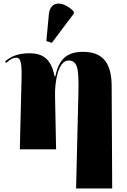

<svg xmlns="http://www.w3.org/2000/svg" viewBox="-20 -844 718 1085"><path d="M273 -602 397 -767V-779C342 -836 264 -847 256 -762L242 -612ZM410 221H614L611 -360C610 -494 556 -551 449 -551C361 -551 313 -513 293 -413H288C269 -519 212 -543 147 -543C88 -543 46 -529 9 -497L14 -488C40 -511 56 -518 72 -518C93 -518 104 -501 102 -406L92 0H297L291 -301C289 -380 308 -502 367 -502C420 -502 426 -453 423 -317Z"/></svg>

Font: Noto Serif Display Black
Style: Regular
Weight: 900
Designer: Monotype Design Team
Foundry: Monotype Imaging Inc.
Version: Version 2.009